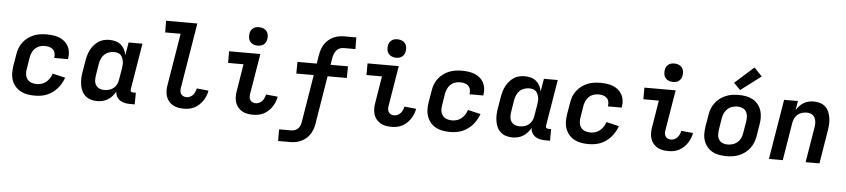

<svg xmlns="http://www.w3.org/2000/svg" viewBox="-51 -1110 7302 1658"><g transform="rotate(5 3600.0 -280.5)"><path d="M260 8Q228 8 196.5 2.5Q165 -3 138 -17.5Q111 -32 91.5 -55Q72 -78 61.5 -107Q51 -136 50.5 -168Q50 -200 55 -233L72 -333Q76 -360 86 -387.5Q96 -415 114 -438.5Q132 -462 156 -480Q180 -498 207 -509Q234 -520 262 -524Q290 -528 317 -528Q346 -528 373.5 -524.5Q401 -521 426 -511.5Q451 -502 471.5 -485.5Q492 -469 505 -446Q518 -423 522 -395.5Q526 -368 521 -340L520 -331H401V-335Q404 -355 399.5 -374Q395 -393 381 -405.5Q367 -418 348 -422.5Q329 -427 309 -427Q287 -427 265.5 -419.5Q244 -412 227.5 -396Q211 -380 202 -359Q193 -338 189 -317L173 -217Q168 -192 171 -168.5Q174 -145 187.5 -127Q201 -109 223 -101Q245 -93 269 -93Q290 -93 311.5 -99.5Q333 -106 350.5 -120.5Q368 -135 380.5 -154.5Q393 -174 399 -195L510 -169Q500 -143 486.5 -119Q473 -95 454.5 -74Q436 -53 413 -36.5Q390 -20 365 -10Q340 0 313 4Q286 8 260 8Z M802 8Q773 8 746.5 0Q720 -8 700 -25.5Q680 -43 668.5 -67.5Q657 -92 652.5 -119.5Q648 -147 649 -175.5Q650 -204 655 -233L672 -333Q676 -357 683 -380.5Q690 -404 701.5 -426.5Q713 -449 730 -468.5Q747 -488 768 -502Q789 -516 813.5 -522Q838 -528 862 -528Q889 -528 915.5 -521Q942 -514 961.5 -497.5Q981 -481 993.5 -457.5Q1006 -434 1010 -408L1029 -520H1149L1083 -120Q1082 -115 1082.5 -109.5Q1083 -104 1086.5 -100Q1090 -96 1095 -94.5Q1100 -93 1106 -93H1129L1128 8H1089Q1065 8 1042.5 3.5Q1020 -1 1001.5 -13Q983 -25 971.5 -45Q960 -65 960 -88Q948 -67 931.5 -48Q915 -29 893.5 -16Q872 -3 848.5 2.5Q825 8 802 8ZM853 -93Q873 -93 894 -98Q915 -103 932.5 -116.5Q950 -130 960.5 -149.5Q971 -169 974 -190L991 -290Q993 -306 994.5 -322Q996 -338 993.5 -353Q991 -368 985 -382.5Q979 -397 969 -407.5Q959 -418 943.5 -422.5Q928 -427 912 -427Q890 -427 868 -420Q846 -413 829 -397Q812 -381 802.5 -359.5Q793 -338 789 -317L773 -217Q769 -194 769.5 -171.5Q770 -149 780.5 -130.5Q791 -112 810.5 -102.5Q830 -93 853 -93Z M1554 8Q1528 8 1503.5 3.5Q1479 -1 1458 -13Q1437 -25 1421.5 -44Q1406 -63 1399 -86Q1392 -109 1391.5 -135Q1391 -161 1396 -186L1470 -634H1336L1335 -735H1606L1513 -170Q1510 -155 1511.5 -140.5Q1513 -126 1520.5 -115Q1528 -104 1541 -98.5Q1554 -93 1568 -93Q1584 -93 1598.5 -100Q1613 -107 1623.5 -119Q1634 -131 1640.5 -146Q1647 -161 1650 -176L1752 -166Q1749 -144 1740 -121.5Q1731 -99 1717.5 -78.5Q1704 -58 1686 -41Q1668 -24 1646 -12.5Q1624 -1 1600.5 3.5Q1577 8 1554 8Z M2154 8Q2128 8 2103.5 3.5Q2079 -1 2058 -13Q2037 -25 2021.5 -44Q2006 -63 1999 -86Q1992 -109 1991.5 -135Q1991 -161 1996 -186L2034 -419H1900V-520H2171L2113 -170Q2110 -155 2111.5 -140.5Q2113 -126 2120.5 -115Q2128 -104 2141 -98.5Q2154 -93 2168 -93Q2184 -93 2198.5 -100Q2213 -107 2223.5 -119Q2234 -131 2240.5 -146Q2247 -161 2250 -176L2352 -166Q2349 -144 2340 -121.5Q2331 -99 2317.5 -78.5Q2304 -58 2286 -41Q2268 -24 2246 -12.5Q2224 -1 2200.5 3.5Q2177 8 2154 8ZM2140 -590Q2121 -590 2104 -597Q2087 -604 2075.5 -618Q2064 -632 2061.5 -651Q2059 -670 2062 -689Q2064 -703 2071 -715Q2078 -727 2089.5 -735.5Q2101 -744 2114 -747Q2127 -750 2141 -750Q2160 -750 2177.5 -743Q2195 -736 2206 -722Q2217 -708 2220 -689Q2223 -670 2219 -651Q2217 -637 2210 -625Q2203 -613 2191.5 -604.5Q2180 -596 2167 -593Q2154 -590 2140 -590Z M2389 215V114H2491Q2506 114 2521.5 109.5Q2537 105 2549.5 94Q2562 83 2568.5 68Q2575 53 2578 37L2646 -379H2495L2496 -480H2663L2676 -557Q2680 -581 2688 -605Q2696 -629 2710 -650.5Q2724 -672 2744.5 -689Q2765 -706 2787.5 -716.5Q2810 -727 2834.5 -731Q2859 -735 2883 -735H2984L2985 -634H2883Q2866 -634 2849 -627Q2832 -620 2820.5 -606Q2809 -592 2802.5 -575Q2796 -558 2793 -541L2783 -480H2934L2933 -379H2766L2698 37Q2694 61 2686 85Q2678 109 2664 130.5Q2650 152 2629.5 169Q2609 186 2586 196.5Q2563 207 2538.5 211Q2514 215 2490 215Z M3354 8Q3328 8 3303.5 3.5Q3279 -1 3258 -13Q3237 -25 3221.5 -44Q3206 -63 3199 -86Q3192 -109 3191.5 -135Q3191 -161 3196 -186L3234 -419H3100V-520H3371L3313 -170Q3310 -155 3311.5 -140.5Q3313 -126 3320.5 -115Q3328 -104 3341 -98.5Q3354 -93 3368 -93Q3384 -93 3398.5 -100Q3413 -107 3423.5 -119Q3434 -131 3440.5 -146Q3447 -161 3450 -176L3552 -166Q3549 -144 3540 -121.5Q3531 -99 3517.5 -78.5Q3504 -58 3486 -41Q3468 -24 3446 -12.5Q3424 -1 3400.5 3.5Q3377 8 3354 8ZM3340 -590Q3321 -590 3304 -597Q3287 -604 3275.5 -618Q3264 -632 3261.5 -651Q3259 -670 3262 -689Q3264 -703 3271 -715Q3278 -727 3289.5 -735.5Q3301 -744 3314 -747Q3327 -750 3341 -750Q3360 -750 3377.5 -743Q3395 -736 3406 -722Q3417 -708 3420 -689Q3423 -670 3419 -651Q3417 -637 3410 -625Q3403 -613 3391.5 -604.5Q3380 -596 3367 -593Q3354 -590 3340 -590Z M3860 8Q3828 8 3796.5 2.5Q3765 -3 3738 -17.5Q3711 -32 3691.5 -55Q3672 -78 3661.5 -107Q3651 -136 3650.5 -168Q3650 -200 3655 -233L3672 -333Q3676 -360 3686 -387.5Q3696 -415 3714 -438.5Q3732 -462 3756 -480Q3780 -498 3807 -509Q3834 -520 3862 -524Q3890 -528 3917 -528Q3946 -528 3973.5 -524.5Q4001 -521 4026 -511.5Q4051 -502 4071.5 -485.5Q4092 -469 4105 -446Q4118 -423 4122 -395.5Q4126 -368 4121 -340L4120 -331H4001V-335Q4004 -355 3999.5 -374Q3995 -393 3981 -405.5Q3967 -418 3948 -422.5Q3929 -427 3909 -427Q3887 -427 3865.5 -419.5Q3844 -412 3827.5 -396Q3811 -380 3802 -359Q3793 -338 3789 -317L3773 -217Q3768 -192 3771 -168.5Q3774 -145 3787.5 -127Q3801 -109 3823 -101Q3845 -93 3869 -93Q3890 -93 3911.5 -99.5Q3933 -106 3950.5 -120.5Q3968 -135 3980.5 -154.5Q3993 -174 3999 -195L4110 -169Q4100 -143 4086.5 -119Q4073 -95 4054.5 -74Q4036 -53 4013 -36.5Q3990 -20 3965 -10Q3940 0 3913 4Q3886 8 3860 8Z M4402 8Q4373 8 4346.5 0Q4320 -8 4300 -25.5Q4280 -43 4268.5 -67.5Q4257 -92 4252.5 -119.5Q4248 -147 4249 -175.5Q4250 -204 4255 -233L4272 -333Q4276 -357 4283 -380.5Q4290 -404 4301.5 -426.5Q4313 -449 4330 -468.5Q4347 -488 4368 -502Q4389 -516 4413.5 -522Q4438 -528 4462 -528Q4489 -528 4515.5 -521Q4542 -514 4561.5 -497.5Q4581 -481 4593.5 -457.5Q4606 -434 4610 -408L4629 -520H4749L4683 -120Q4682 -115 4682.5 -109.5Q4683 -104 4686.5 -100Q4690 -96 4695 -94.5Q4700 -93 4706 -93H4729L4728 8H4689Q4665 8 4642.5 3.5Q4620 -1 4601.5 -13Q4583 -25 4571.5 -45Q4560 -65 4560 -88Q4548 -67 4531.5 -48Q4515 -29 4493.5 -16Q4472 -3 4448.5 2.5Q4425 8 4402 8ZM4453 -93Q4473 -93 4494 -98Q4515 -103 4532.5 -116.5Q4550 -130 4560.5 -149.5Q4571 -169 4574 -190L4591 -290Q4593 -306 4594.5 -322Q4596 -338 4593.5 -353Q4591 -368 4585 -382.5Q4579 -397 4569 -407.5Q4559 -418 4543.5 -422.5Q4528 -427 4512 -427Q4490 -427 4468 -420Q4446 -413 4429 -397Q4412 -381 4402.5 -359.5Q4393 -338 4389 -317L4373 -217Q4369 -194 4369.5 -171.5Q4370 -149 4380.5 -130.5Q4391 -112 4410.5 -102.5Q4430 -93 4453 -93Z M5060 8Q5028 8 4996.5 2.5Q4965 -3 4938 -17.5Q4911 -32 4891.5 -55Q4872 -78 4861.5 -107Q4851 -136 4850.5 -168Q4850 -200 4855 -233L4872 -333Q4876 -360 4886 -387.5Q4896 -415 4914 -438.5Q4932 -462 4956 -480Q4980 -498 5007 -509Q5034 -520 5062 -524Q5090 -528 5117 -528Q5146 -528 5173.5 -524.5Q5201 -521 5226 -511.5Q5251 -502 5271.5 -485.5Q5292 -469 5305 -446Q5318 -423 5322 -395.5Q5326 -368 5321 -340L5320 -331H5201V-335Q5204 -355 5199.5 -374Q5195 -393 5181 -405.5Q5167 -418 5148 -422.5Q5129 -427 5109 -427Q5087 -427 5065.5 -419.5Q5044 -412 5027.5 -396Q5011 -380 5002 -359Q4993 -338 4989 -317L4973 -217Q4968 -192 4971 -168.5Q4974 -145 4987.5 -127Q5001 -109 5023 -101Q5045 -93 5069 -93Q5090 -93 5111.5 -99.5Q5133 -106 5150.5 -120.5Q5168 -135 5180.5 -154.5Q5193 -174 5199 -195L5310 -169Q5300 -143 5286.5 -119Q5273 -95 5254.5 -74Q5236 -53 5213 -36.5Q5190 -20 5165 -10Q5140 0 5113 4Q5086 8 5060 8Z M5754 8Q5728 8 5703.5 3.5Q5679 -1 5658 -13Q5637 -25 5621.5 -44Q5606 -63 5599 -86Q5592 -109 5591.5 -135Q5591 -161 5596 -186L5634 -419H5500V-520H5771L5713 -170Q5710 -155 5711.5 -140.5Q5713 -126 5720.5 -115Q5728 -104 5741 -98.5Q5754 -93 5768 -93Q5784 -93 5798.5 -100Q5813 -107 5823.5 -119Q5834 -131 5840.5 -146Q5847 -161 5850 -176L5952 -166Q5949 -144 5940 -121.5Q5931 -99 5917.5 -78.5Q5904 -58 5886 -41Q5868 -24 5846 -12.5Q5824 -1 5800.5 3.5Q5777 8 5754 8ZM5740 -590Q5721 -590 5704 -597Q5687 -604 5675.5 -618Q5664 -632 5661.5 -651Q5659 -670 5662 -689Q5664 -703 5671 -715Q5678 -727 5689.5 -735.5Q5701 -744 5714 -747Q5727 -750 5741 -750Q5760 -750 5777.5 -743Q5795 -736 5806 -722Q5817 -708 5820 -689Q5823 -670 5819 -651Q5817 -637 5810 -625Q5803 -613 5791.5 -604.5Q5780 -596 5767 -593Q5754 -590 5740 -590Z M6256 8Q6224 8 6192.5 2.5Q6161 -3 6135 -17.5Q6109 -32 6089.5 -55.5Q6070 -79 6060 -108Q6050 -137 6050 -169Q6050 -201 6055 -233L6072 -333Q6076 -360 6086 -387Q6096 -414 6114 -438Q6132 -462 6156 -480Q6180 -498 6207 -509Q6234 -520 6262 -524Q6290 -528 6317 -528Q6349 -528 6380.5 -522.5Q6412 -517 6438.5 -502.5Q6465 -488 6484.5 -464.5Q6504 -441 6513.5 -412Q6523 -383 6523.5 -351Q6524 -319 6518 -287L6502 -187Q6497 -160 6487 -133Q6477 -106 6459 -82Q6441 -58 6417 -40Q6393 -22 6366.5 -11Q6340 0 6311.5 4Q6283 8 6256 8ZM6256 -93Q6278 -93 6301 -99.5Q6324 -106 6342.5 -122Q6361 -138 6371 -159.5Q6381 -181 6384 -203L6401 -303Q6405 -326 6403.5 -349Q6402 -372 6391 -390.5Q6380 -409 6360 -418Q6340 -427 6317 -427Q6295 -427 6272 -420.5Q6249 -414 6231 -398Q6213 -382 6203 -360.5Q6193 -339 6189 -317L6173 -217Q6169 -194 6170 -171Q6171 -148 6182 -129.5Q6193 -111 6213 -102Q6233 -93 6256 -93ZM6325 -571 6268 -629 6432 -776 6501 -704Z M6625 0 6711 -520H6831L6817 -439Q6829 -459 6845 -476.5Q6861 -494 6881 -506Q6901 -518 6923.5 -523Q6946 -528 6967 -528Q6996 -528 7022.5 -520Q7049 -512 7068.5 -494Q7088 -476 7098.5 -451.5Q7109 -427 7113.5 -399.5Q7118 -372 7116.5 -344Q7115 -316 7110 -287L7063 0H6943L6993 -303Q6995 -318 6996 -333Q6997 -348 6994.5 -362Q6992 -376 6986 -388.5Q6980 -401 6969.5 -410Q6959 -419 6945 -423Q6931 -427 6916 -427Q6896 -427 6876 -421.5Q6856 -416 6839 -402.5Q6822 -389 6812.5 -369.5Q6803 -350 6799 -330L6745 0Z"/></g></svg>

Font: Iosevka Extended
Style: Bold Italic
Weight: 700
Width: 7
Italic angle: -9°
Monospace: yes
Designer: Belleve Invis
Foundry: Belleve Invis
Version: Version 32.5.0; ttfautohint (v1.8.4)